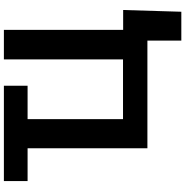

<svg xmlns="http://www.w3.org/2000/svg" viewBox="-3 -764 939 973"><g transform="rotate(-90 466.5 -277.5)"><path d="M35.5 -607.2H201.7V0H747.2V171.9H893.5L902.3 -122.9H801.5V-727.3H652V-123.6H349.4V-607.2H518.5V-727.3H35.5Z"/></g></svg>

Font: Inter-Hewn
Style: Bold
Weight: 700
Designer: Rasmus Andersson
Foundry: rsms
Version: Version 3.012;git-f93a4a705